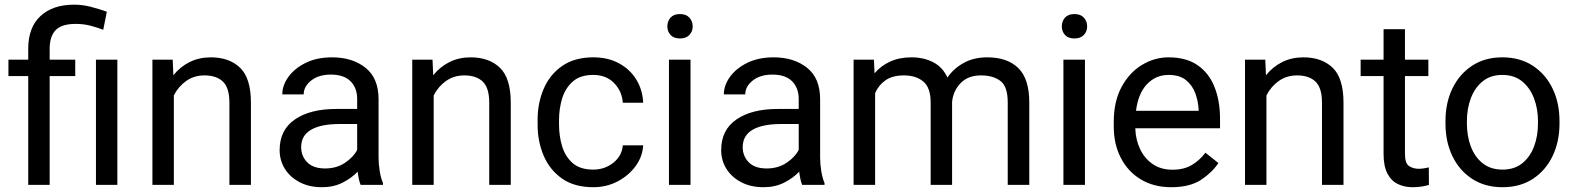

<svg xmlns="http://www.w3.org/2000/svg" viewBox="-20 -780 6644 810"><path d="M189.5 0H99.1V-459H15.6V-528.3H99.1V-574.2Q99.1 -664.6 150.9 -712.4Q202.6 -760.3 292.5 -760.3Q327.6 -760.3 361.3 -751.7Q395 -743.2 430.7 -730.5L415.5 -654.3Q393.1 -663.1 363.5 -671.1Q334 -679.2 298.8 -679.2Q240.7 -679.2 215.1 -653.1Q189.5 -627 189.5 -574.2V-528.3H297.4V-459H189.5ZM475.1 -528.3V0H384.8V-528.3Z M842.3 -461.9Q798.8 -461.9 765.6 -438.5Q732.4 -415 713.4 -377.4V0H623V-528.3H708.5L711.4 -462.4Q739.7 -498 779.8 -518.1Q819.8 -538.1 869.1 -538.1Q947.3 -538.1 992.9 -494.1Q1038.6 -450.2 1038.6 -346.2V0H947.8V-347.2Q947.8 -409.2 920.7 -435.5Q893.6 -461.9 842.3 -461.9Z M1501.5 0Q1497.1 -9.8 1493.9 -24.7Q1490.7 -39.6 1488.8 -55.7Q1463.4 -28.8 1425.3 -9.5Q1387.2 9.8 1338.4 9.8Q1284.7 9.8 1244.4 -11.2Q1204.1 -32.2 1181.9 -67.6Q1159.7 -103 1159.7 -147Q1159.7 -231.9 1224.1 -276.1Q1288.6 -320.3 1397.5 -320.3H1486.8V-362.3Q1486.8 -409.2 1458.7 -437.3Q1430.7 -465.3 1375.5 -465.3Q1324.2 -465.3 1292.7 -440.2Q1261.2 -415 1261.2 -381.8H1170.9Q1170.9 -419.9 1196.8 -455.8Q1222.7 -491.7 1269.8 -514.9Q1316.9 -538.1 1380.9 -538.1Q1466.8 -538.1 1522 -494.1Q1577.1 -450.2 1577.1 -361.3V-115.2Q1577.1 -88.9 1581.8 -59.1Q1586.4 -29.3 1595.7 -7.8V0ZM1351.6 -69.3Q1400.4 -69.3 1436.3 -93.8Q1472.2 -118.2 1486.8 -147.9V-256.8H1412.1Q1334.5 -256.8 1292.5 -232.7Q1250.5 -208.5 1250.5 -159.2Q1250.5 -121.6 1275.9 -95.5Q1301.3 -69.3 1351.6 -69.3Z M1938.5 -461.9Q1895 -461.9 1861.8 -438.5Q1828.6 -415 1809.6 -377.4V0H1719.2V-528.3H1804.7L1807.6 -462.4Q1835.9 -498 1876 -518.1Q1916 -538.1 1965.3 -538.1Q2043.5 -538.1 2089.1 -494.1Q2134.8 -450.2 2134.8 -346.2V0H2043.9V-347.2Q2043.9 -409.2 2016.8 -435.5Q1989.7 -461.9 1938.5 -461.9Z M2482.9 -64.5Q2531.2 -64.5 2567.6 -93.5Q2604 -122.6 2607.4 -167H2693.4Q2690.9 -120.1 2661.9 -79.8Q2632.8 -39.6 2585.9 -14.9Q2539.1 9.8 2482.9 9.8Q2403.3 9.8 2351.3 -26.6Q2299.3 -63 2273.7 -123Q2248 -183.1 2248 -253.9V-274.4Q2248 -345.2 2273.7 -405.3Q2299.3 -465.3 2351.6 -501.7Q2403.8 -538.1 2482.9 -538.1Q2544.9 -538.1 2591.3 -512.9Q2637.7 -487.8 2664.3 -444.6Q2690.9 -401.4 2693.4 -346.7H2607.4Q2604 -395.5 2570.6 -429.7Q2537.1 -463.9 2482.9 -463.9Q2427.2 -463.9 2395.8 -435.5Q2364.3 -407.2 2351.3 -363.8Q2338.4 -320.3 2338.4 -274.4V-253.9Q2338.4 -207.5 2351.1 -164.1Q2363.8 -120.6 2395.3 -92.5Q2426.8 -64.5 2482.9 -64.5Z M2795.4 -668.5Q2795.4 -690.4 2808.8 -705.6Q2822.3 -720.7 2848.6 -720.7Q2874.5 -720.7 2888.4 -705.6Q2902.3 -690.4 2902.3 -668.5Q2902.3 -647.5 2888.4 -632.6Q2874.5 -617.7 2848.6 -617.7Q2822.3 -617.7 2808.8 -632.6Q2795.4 -647.5 2795.4 -668.5ZM2893.1 -528.3V0H2802.2V-528.3Z M3364.3 0Q3359.9 -9.8 3356.7 -24.7Q3353.5 -39.6 3351.6 -55.7Q3326.2 -28.8 3288.1 -9.5Q3250 9.8 3201.2 9.8Q3147.5 9.8 3107.2 -11.2Q3066.9 -32.2 3044.7 -67.6Q3022.5 -103 3022.5 -147Q3022.5 -231.9 3086.9 -276.1Q3151.4 -320.3 3260.3 -320.3H3349.6V-362.3Q3349.6 -409.2 3321.5 -437.3Q3293.5 -465.3 3238.3 -465.3Q3187 -465.3 3155.5 -440.2Q3124 -415 3124 -381.8H3033.7Q3033.7 -419.9 3059.6 -455.8Q3085.4 -491.7 3132.6 -514.9Q3179.7 -538.1 3243.7 -538.1Q3329.6 -538.1 3384.8 -494.1Q3439.9 -450.2 3439.9 -361.3V-115.2Q3439.9 -88.9 3444.6 -59.1Q3449.2 -29.3 3458.5 -7.8V0ZM3214.4 -69.3Q3263.2 -69.3 3299.1 -93.8Q3335 -118.2 3349.6 -147.9V-256.8H3274.9Q3197.3 -256.8 3155.3 -232.7Q3113.3 -208.5 3113.3 -159.2Q3113.3 -121.6 3138.7 -95.5Q3164.1 -69.3 3214.4 -69.3Z M3793.5 -461.9Q3745.1 -461.9 3715.8 -441.4Q3686.5 -420.9 3671.9 -387.2V0H3581.1V-528.3H3667L3669.4 -470.7Q3696.3 -502.4 3735.4 -520.3Q3774.4 -538.1 3825.7 -538.1Q3876.5 -538.1 3916.3 -517.8Q3956.1 -497.6 3977.1 -453.1Q4003.4 -491.2 4045.7 -514.6Q4087.9 -538.1 4145 -538.1Q4230 -538.1 4276.1 -492.7Q4322.3 -447.3 4322.3 -347.2V0H4231.4V-348.1Q4231.4 -414.6 4200.9 -438.2Q4170.4 -461.9 4118.7 -461.9Q4064 -461.9 4032.7 -429.4Q4001.5 -397 3996.6 -350.6V0H3906.2V-347.7Q3906.2 -409.7 3875.5 -435.8Q3844.7 -461.9 3793.5 -461.9Z M4459.5 -668.5Q4459.5 -690.4 4472.9 -705.6Q4486.3 -720.7 4512.7 -720.7Q4538.6 -720.7 4552.5 -705.6Q4566.4 -690.4 4566.4 -668.5Q4566.4 -647.5 4552.5 -632.6Q4538.6 -617.7 4512.7 -617.7Q4486.3 -617.7 4472.9 -632.6Q4459.5 -647.5 4459.5 -668.5ZM4557.1 -528.3V0H4466.3V-528.3Z M4921.4 9.8Q4847.7 9.8 4793.2 -22.9Q4738.8 -55.7 4708.7 -113.5Q4678.7 -171.4 4678.7 -245.6V-266.1Q4678.7 -352.5 4711.7 -413.3Q4744.6 -474.1 4797.6 -506.1Q4850.6 -538.1 4909.7 -538.1Q4985.4 -538.1 5033.4 -504.2Q5081.5 -470.2 5104.2 -411.9Q5127 -353.5 5127 -279.3V-238.8H4769.5Q4771 -190.4 4790 -150.6Q4809.1 -110.8 4843.5 -87.4Q4877.9 -64 4926.3 -64Q4974.1 -64 5007.3 -83.5Q5040.5 -103 5065.4 -135.7L5120.1 -92.3Q5094.7 -53.2 5047.4 -21.7Q5000 9.8 4921.4 9.8ZM4909.7 -463.9Q4856 -463.9 4818.8 -424.8Q4781.7 -385.7 4772.5 -312.5H5036.6V-319.3Q5034.7 -354.5 5022.2 -387.7Q5009.8 -420.9 4982.9 -442.4Q4956.1 -463.9 4909.7 -463.9Z M5451.7 -461.9Q5408.2 -461.9 5375 -438.5Q5341.8 -415 5322.8 -377.4V0H5232.4V-528.3H5317.9L5320.8 -462.4Q5349.1 -498 5389.2 -518.1Q5429.2 -538.1 5478.5 -538.1Q5556.6 -538.1 5602.3 -494.1Q5647.9 -450.2 5647.9 -346.2V0H5557.1V-347.2Q5557.1 -409.2 5530 -435.5Q5502.9 -461.9 5451.7 -461.9Z M6005.9 -528.3V-459H5907.2V-130.9Q5907.2 -90.3 5925 -79.1Q5942.9 -67.9 5965.3 -67.9Q5976.6 -67.9 5989 -70.1Q6001.5 -72.3 6007.8 -73.7L6008.3 0Q5997.6 3.4 5980.2 6.6Q5962.9 9.8 5938.5 9.8Q5905.3 9.8 5877.4 -3.4Q5849.6 -16.6 5833.3 -47.6Q5816.9 -78.6 5816.9 -131.3V-459H5720.2V-528.3H5816.9V-656.7H5907.2V-528.3Z M6078.1 -258.3V-269.5Q6078.1 -346.2 6107.4 -406.7Q6136.7 -467.3 6190.4 -502.7Q6244.1 -538.1 6317.9 -538.1Q6392.6 -538.1 6446.5 -502.7Q6500.5 -467.3 6529.8 -406.7Q6559.1 -346.2 6559.1 -269.5V-258.3Q6559.1 -182.1 6529.8 -121.3Q6500.5 -60.5 6446.8 -25.4Q6393.1 9.8 6318.8 9.8Q6244.6 9.8 6190.7 -25.4Q6136.7 -60.5 6107.4 -121.3Q6078.1 -182.1 6078.1 -258.3ZM6168.5 -269.5V-258.3Q6168.5 -206.1 6185.1 -161.9Q6201.7 -117.7 6235.1 -91.1Q6268.6 -64.5 6318.8 -64.5Q6368.7 -64.5 6401.9 -91.1Q6435.1 -117.7 6451.7 -161.9Q6468.3 -206.1 6468.3 -258.3V-269.5Q6468.3 -321.3 6451.4 -365.5Q6434.6 -409.7 6401.4 -436.8Q6368.2 -463.9 6317.9 -463.9Q6268.1 -463.9 6234.9 -436.8Q6201.7 -409.7 6185.1 -365.5Q6168.5 -321.3 6168.5 -269.5Z"/></svg>

Font: Vazirmatn RD FD
Style: Regular
Weight: 400
Designer: Saber Rastikerdar
Foundry: Saber Rastikerdar
Version: Version 33.003